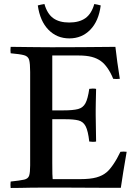

<svg xmlns="http://www.w3.org/2000/svg" viewBox="-20 -934 680 955"><path d="M33 1Q31 -14 33 -31Q80 -36 100 -40.5Q120 -45 125 -60.5Q130 -76 130 -111V-576Q130 -618 125 -636Q120 -654 99.5 -659.5Q79 -665 33 -669Q31 -684 33 -701Q59 -701 78.5 -700.5Q98 -700 118 -700Q138 -700 166 -699.5Q194 -699 237 -699Q316 -699 385 -699.5Q454 -700 500 -700.5Q546 -701 554 -701Q558 -664 563.5 -625Q569 -586 576 -542Q559 -540 543 -542Q531 -572 515 -595Q499 -618 482 -630Q463 -644 436.5 -651Q410 -658 371 -658H240V-385H295Q343 -385 368 -391.5Q393 -398 405 -420.5Q417 -443 424 -492Q442 -495 458 -492Q457 -448 456.5 -424.5Q456 -401 456 -390Q456 -379 456 -372Q456 -366 456 -362L458 -230Q443 -227 424 -230Q418 -283 406 -306Q394 -329 370.5 -335Q347 -341 304 -341H240V-124Q240 -90 240.5 -69.5Q241 -49 242 -43H379Q429 -43 459.5 -51.5Q490 -60 510 -77Q524 -88 543 -115.5Q562 -143 579 -179Q595 -181 610 -179Q600 -123 593 -78Q586 -33 581 0Q536 0 483 0Q430 0 377 -0.5Q324 -1 280.5 -1Q237 -1 211 -1Q164 -1 134.5 -0.5Q105 0 82.5 0.5Q60 1 33 1ZM201 -914Q215 -865 245 -843.5Q275 -822 324 -822Q374 -822 404.5 -843.5Q435 -865 449 -914Q457 -913 465 -911Q473 -909 481 -907Q471 -829 429 -786Q387 -743 325 -743Q263 -743 221 -786Q179 -829 168 -907Q182 -911 201 -914Z"/></svg>

Font: Tiro Kannada
Style: Regular
Weight: 400
Designer: Kannada: John Hudson & Fiona Ross. Latin: John Hudson.
Foundry: Tiro Typeworks Ltd.
Version: Version 1.52